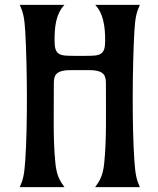

<svg xmlns="http://www.w3.org/2000/svg" viewBox="-20 -767 649 787"><path d="M414.1 -424.3C414.1 -295.9 417 -195.3 407.2 -98.6C402.3 -48.8 389.6 -26.4 370.1 0H553.2C539.6 -30.8 534.7 -51.3 530.8 -108.4C521 -251 522.5 -490.7 530.8 -638.7C534.2 -695.8 539.6 -716.3 553.2 -747.1H370.1C402.8 -713.4 411.1 -661.1 411.1 -600.6C411.1 -540 390.6 -538.1 330.1 -538.1H283.7C224.1 -538.1 203.6 -540 203.6 -600.6C203.6 -657.2 208.5 -708.5 244.1 -747.1H61C74.7 -716.3 80.1 -695.8 83.5 -638.7C91.8 -490.7 93.3 -251 83.5 -108.4C79.6 -51.3 74.7 -30.8 61 0H244.1C224.6 -26.4 211.9 -48.8 207 -98.6C197.3 -196.3 200.7 -294.9 200.7 -424.3C200.7 -454.6 205.1 -479.5 268.6 -479.5H345.7C409.7 -479.5 414.1 -454.6 414.1 -424.3Z"/></svg>

Font: Amarante
Style: Regular
Weight: 400
Designer: Karolina Lach
Foundry: Sorkin Type Co.
Version: Version 1.001